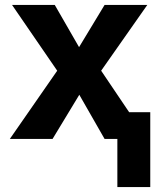

<svg xmlns="http://www.w3.org/2000/svg" viewBox="-20 -566 640 782"><path d="M592 196V-109H506L392 -278L580 -546H406L302 -374L203 -546H29L213 -278L20 0H194L303 -180L406 0H458V196Z"/></svg>

Font: Noto Sans Mono UI
Style: Bold
Weight: 700
Designer: Monotype Design team
Foundry: Monotype Imaging Inc.
Version: 1.000